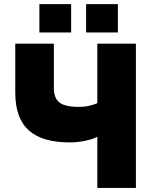

<svg xmlns="http://www.w3.org/2000/svg" viewBox="-20 -925 750 945"><path d="M173.8 -765.1V-904.8H330.1V-765.1ZM403.8 -765.1V-904.8H560.1V-765.1ZM459 0V-252Q454.1 -249 443.8 -244.4Q433.6 -239.7 398.2 -231.9Q362.8 -224.1 321.8 -224.1Q188 -224.1 121.6 -283.4Q55.2 -342.8 55.2 -469.2V-710H245.1V-491.2Q245.1 -442.9 272.2 -420.9Q299.3 -398.9 370.1 -398.9Q416 -398.9 459 -417V-710H648.9V0Z"/></svg>

Font: Rawline Black
Style: Regular
Weight: 900
Designer: Matt McInerney, Pablo Impallari, Rodrigo Fuenzalida
Foundry: Matt McInerney, Pablo Impallari, Rodrigo Fuenzalida
Version: Version 4.020;PS 004.020;hotconv 1.0.88;makeotf.lib2.5.64775